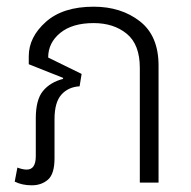

<svg xmlns="http://www.w3.org/2000/svg" viewBox="-20 -546 572 574"><path d="M75 8Q104 8 123.5 -9Q143 -26 143 -73V-190Q143 -240 163.5 -263Q184 -286 218 -288L224 -325L124 -374Q124 -418 160 -447.5Q196 -477 260 -477Q320 -477 359 -445Q398 -413 398 -343V0H454V-350Q454 -439 398 -482.5Q342 -526 260 -526Q168 -526 117 -480.5Q66 -435 66 -378V-354L169 -313L168 -310Q130 -300 108.5 -274Q87 -248 87 -192V-79Q87 -39 60 -39Q48 -39 32 -45L24 -3Q46 8 75 8Z"/></svg>

Font: Noto Sans Thai UI SemiCondensed Light
Style: Regular
Weight: 300
Width: 4
Designer: Monotype Design Team
Foundry: Monotype Imaging Inc.
Version: Version 1.901